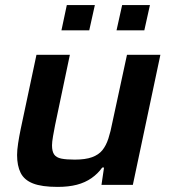

<svg xmlns="http://www.w3.org/2000/svg" viewBox="-20 -725 665 753"><path d="M206 8Q144 8 109.5 -5.5Q75 -19 61 -47Q47 -75 47 -117Q47 -136 51 -162.5Q55 -189 61 -218L123 -510H254L196 -234Q192 -214 188 -191Q184 -168 184 -155Q184 -131 192.5 -119Q201 -107 220.5 -103Q240 -99 273 -99Q315 -99 341 -108.5Q367 -118 381.5 -136Q396 -154 405 -181.5Q414 -209 421 -246L478 -510H609L501 0H378L388 -68H381Q364 -44 339 -26.5Q314 -9 281.5 -0.5Q249 8 206 8ZM437 -606 459 -705H568L546 -606ZM221 -606 242 -705H352L330 -606Z"/></svg>

Font: Saira SemiExpanded SemiBold
Style: Italic
Weight: 600
Width: 6
Italic angle: -12°
Designer: Hector Gatti with collaboration of the Omnibus-Type team
Foundry: Omnibus-Type
Version: Version 1.101